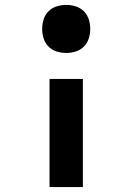

<svg xmlns="http://www.w3.org/2000/svg" viewBox="-20 -548 540 783"><path d="M250 -332Q230 -332 211 -338Q192 -344 178 -358Q164 -372 158 -391Q152 -410 152 -430Q152 -450 158 -469Q164 -488 178 -502Q192 -516 211 -522Q230 -528 250 -528Q270 -528 289 -522Q308 -516 322 -502Q336 -488 342 -469Q348 -450 348 -430Q348 -410 342 -391Q336 -372 322 -358Q308 -344 289 -338Q270 -332 250 -332ZM182 215V-226H318V215Z"/></svg>

Font: Iosevka SS18 Heavy
Style: Regular
Weight: 900
Monospace: yes
Designer: Belleve Invis
Foundry: Belleve Invis
Version: Version 25.1.1; ttfautohint (v1.8.4)